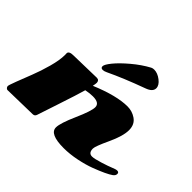

<svg xmlns="http://www.w3.org/2000/svg" viewBox="-184 -1101 1382 1382"><g transform="rotate(45 506.5 -410.5)"><path d="M994.6 -139.2Q1012.7 -139.2 1012.7 -122.3Q1012.7 -105.5 994.9 -92.8Q977.1 -80.1 942.4 -63.7Q907.7 -47.4 856.2 -27.8Q804.7 -8.3 737.1 5.6Q669.4 19.5 607.9 19.5Q462.9 19.5 462.9 -46.9Q462.9 -89.8 512 -200.4Q561 -311 561 -349.6Q561 -393.1 493.2 -393.1Q462.4 -393.1 423.3 -385.3Q404.8 -319.8 357.2 -177.2Q309.6 -34.7 303.5 -15.1Q297.4 4.4 277.3 4.4L25.9 9.8Q20.5 9.8 13.9 3.2Q7.3 -3.4 7.3 -12.5Q7.3 -21.5 28.1 -76.4Q48.8 -131.3 74 -194.6Q99.1 -257.8 119.9 -333.7Q140.6 -409.7 140.6 -459.5L140.1 -478Q140.1 -502.4 187.5 -502.4L418.9 -507.8Q431.6 -507.8 438 -500.2Q444.3 -492.7 444.3 -481.7Q444.3 -470.7 439 -446.3Q610.8 -518.1 721.2 -518.1Q768.1 -518.1 806.6 -492.2Q849.6 -463.4 849.6 -404.8Q849.6 -344.7 804.2 -247.6Q758.8 -150.4 758.8 -127.4Q758.8 -82 794.9 -82Q817.9 -82 873.3 -99.4Q928.7 -116.7 955.3 -127.9Q981.9 -139.2 994.6 -139.2ZM644.5 -835.9Q654.8 -841.3 669.4 -841.3Q704.1 -841.3 739.5 -814.2Q774.9 -787.1 774.9 -756.8Q774.9 -720.7 720.2 -701.2Q555.7 -641.1 441.4 -586.4Q422.4 -577.1 408.7 -577.1Q388.7 -577.1 388.7 -595.2Q388.7 -613.3 422.9 -655.3Q457 -697.3 518.6 -749.3Q580.1 -801.3 644.5 -835.9Z"/></g></svg>

Font: Sonsie One
Style: Regular
Weight: 400
Designer: Riccardo De Franceschi
Foundry: Sorkin Type Co
Version: Version 1.003